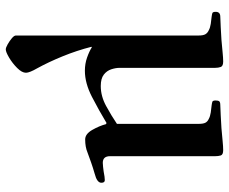

<svg xmlns="http://www.w3.org/2000/svg" viewBox="-84 -424 793 665"><g transform="rotate(90 312.5 -91.5)"><path d="M21 -442Q21 -458 38 -458Q49 -458 74 -459.5Q99 -461 118 -462Q142 -464 161.5 -466Q181 -468 193 -468Q209 -468 212 -459.5Q215 -451 215 -440V-109Q215 -96 220 -80.5Q225 -65 238.5 -54.5Q252 -44 278 -44Q313 -44 347 -62.5Q381 -81 409 -100V-383Q409 -399 405 -406.5Q401 -414 392 -418Q383 -423 369.5 -425Q356 -427 345 -428Q337 -429 332.5 -430.5Q328 -432 328 -442Q328 -451 331 -454.5Q334 -458 344 -458Q355 -458 380 -459.5Q405 -461 424 -462Q448 -464 468 -466Q488 -468 500 -468Q516 -468 518.5 -459.5Q521 -451 521 -440V-76Q521 -51 544 -51Q549 -51 558 -52Q567 -53 574 -54Q584 -56 591.5 -57Q599 -58 604 -58Q613 -58 613 -46Q613 -31 582 -23Q561 -17 542.5 -10.5Q524 -4 508 2Q489 10 463 10Q444 10 430 -14.5Q416 -39 410 -62L406 -64Q363 -38 315.5 -13.5Q268 11 225 11Q201 11 179.5 3.5Q158 -4 144 -13L142 -12Q155 39 175 88Q195 137 217 177Q224 189 228 199Q232 209 232 215Q232 229 215.5 245.5Q199 262 179.5 273.5Q160 285 151 285Q145 285 133.5 278.5Q122 272 112.5 264Q103 256 103 250V-383Q103 -399 98.5 -406.5Q94 -414 85 -418Q76 -423 62.5 -425Q49 -427 38 -428Q30 -429 25.5 -430.5Q21 -432 21 -442Z"/></g></svg>

Font: Monomakh
Style: Regular
Weight: 400
Version: Version 1.200; ttfautohint (v1.8.4.7-5d5b)